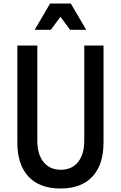

<svg xmlns="http://www.w3.org/2000/svg" viewBox="-20 -1060 690 1096"><path d="M79 -800H193V-257Q193 -179 228.5 -135Q264 -91 327 -91Q390 -91 425.5 -135Q461 -179 461 -257V-800H571V-247Q571 -120 507.5 -52Q444 16 325 16Q206 16 142.5 -52Q79 -120 79 -247ZM178 -890 266 -1040H384L472 -890H380L296 -1003H354L270 -890Z"/></svg>

Font: Martian Mono SemiCondensed
Style: Regular
Weight: 400
Width: 4
Designer: Roman Shamin
Foundry: Evil Martians
Version: Version 1.000